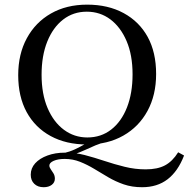

<svg xmlns="http://www.w3.org/2000/svg" viewBox="-20 -602 801 815"><path d="M165.3 192.7Q140.3 192.7 125.4 178.2Q110.5 163.7 110.5 139.5Q110.5 112.1 129.4 91.1Q148.4 70.2 181.5 58.1Q214.5 46 254.8 46Q297.6 45.2 339.1 56Q380.6 66.9 423 81Q465.3 95.2 509.3 106Q553.2 116.9 598.4 116.9Q648.4 116.9 680.2 100Q712.1 83.1 736.3 44.4L761.3 58.1Q735.5 125 691.5 158.9Q647.6 192.7 583.1 192.7Q540.3 192.7 505.2 180.6Q470.2 168.5 439.5 150.4Q408.9 132.3 379.4 114.5Q350 96.8 319.4 84.7Q288.7 72.6 254.8 72.6Q226.6 72.6 208.1 80.6Q189.5 88.7 189.5 100.8Q189.5 108.1 195.2 116.1Q200.8 124.2 206.9 133.9Q212.9 143.5 212.9 156.5Q212.9 172.6 199.6 182.7Q186.3 192.7 165.3 192.7ZM292.7 54 249.2 48.4Q276.6 41.9 298 31.9Q319.4 21.8 339.1 10.5Q358.9 -0.8 382.3 -10.9Q405.6 -21 437.1 -25.8V-1.6Q407.3 5.6 385.5 14.9Q363.7 24.2 342.7 33.9Q321.8 43.5 292.7 54ZM349.2 11.3Q260.5 11.3 194.8 -24.6Q129 -60.5 93.1 -126.2Q57.3 -191.9 57.3 -283.1Q57.3 -372.6 94 -439.9Q130.6 -507.3 196.4 -544.8Q262.1 -582.3 350 -582.3Q438.7 -582.3 504.8 -546.4Q571 -510.5 606.9 -445.2Q642.7 -379.8 642.7 -287.9Q642.7 -198.4 606 -131Q569.4 -63.7 503.2 -26.2Q437.1 11.3 349.2 11.3ZM350.8 -18.5Q408.9 -18.5 452 -52Q495.2 -85.5 519 -146Q542.7 -206.5 542.7 -286.3Q542.7 -368.5 517.3 -427.8Q491.9 -487.1 448.4 -519.8Q404.8 -552.4 348.4 -552.4Q291.1 -552.4 248 -519Q204.8 -485.5 180.6 -425.4Q156.5 -365.3 156.5 -284.7Q156.5 -203.2 181.9 -143.5Q207.3 -83.9 251.2 -51.2Q295.2 -18.5 350.8 -18.5Z"/></svg>

Font: Playfair 12pt Medium
Style: Regular
Weight: 500
Designer: Claus Eggers Sørensen
Foundry: Claus Eggers Sørensen
Version: Version 2.000;gftools[0.9.28]